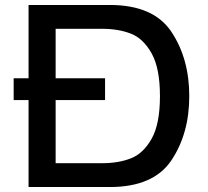

<svg xmlns="http://www.w3.org/2000/svg" viewBox="-20 -752 838 773"><path d="M742 -365Q742 -214 670 -106.5Q598 1 422 1H95V-349H35V-437H95V-732H422Q598 -732 670 -624Q742 -516 742 -365ZM392 -95Q457 -95 507 -114.5Q557 -134 590.5 -193.5Q624 -253 624 -365Q624 -477 590.5 -537Q557 -597 507 -616.5Q457 -636 392 -636H204V-437H403V-349H204V-95Z"/></svg>

Font: Shippori Antique
Style: Regular
Weight: 400
Designer: FONTDASU
Foundry: FONTDASU / Google Inc. / but / Adobe
Version: Version 2.001